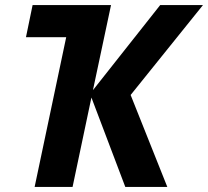

<svg xmlns="http://www.w3.org/2000/svg" viewBox="-20 -734 817 754"><path d="M108 -714H416L345 -380L609 -714H777L493 -361L637 0H472L339 -351L265 0H116L240 -588H82Z"/></svg>

Font: BC Sans
Style: Bold Italic
Weight: 700
Italic angle: -12°
Designer: Monotype Design Team
Province of B.C.
Foundry: Monotype Imaging Inc.
Version: Version 2.000;GOOG;noto-source:20170915:90ef993387c0